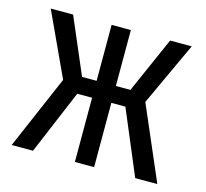

<svg xmlns="http://www.w3.org/2000/svg" viewBox="-82 -620 765 713"><g transform="rotate(15 300.0 -263.5)"><path d="M263 -247H206L102 0H20L142 -283L29 -527H115L207 -312H263V-527H337V-312H393L488 -527H571L458 -283L580 0H495L391 -247H337V0H263Z"/></g></svg>

Font: FiraDG Mono
Style: Regular
Weight: 400
Designer: Carrois Corporate & Edenspiekermann AG
Foundry: Carrois Corporate GbR & Edenspiekermann AG
Version: Version 3.206